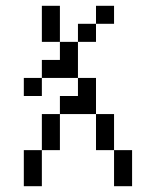

<svg xmlns="http://www.w3.org/2000/svg" viewBox="-20 -645 540 665"><path d="M375 -562.5V-625H312.5V-562.5H250V-500H187.5V-437.5H125V-375H62.5V-312.5H125V-375H250V-312.5H187.5V-250H125Q125 -250 125 -125H62.5Q62.5 -125 62.5 0H125Q125 0 125 -125H187.5Q187.5 -125 187.5 -250H312.5Q312.5 -250 312.5 -125H375Q375 -125 375 0H437.5Q437.5 0 437.5 -125H375Q375 -125 375 -250H312.5Q312.5 -250 312.5 -375H250Q250 -375 250 -500H312.5V-562.5ZM187.5 -500Q187.5 -500 187.5 -625H125Q125 -625 125 -500Z"/></svg>

Font: BFUnifontExMono
Style: Regular
Weight: 500
Version: Version 15.0.06